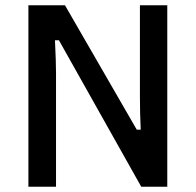

<svg xmlns="http://www.w3.org/2000/svg" viewBox="-20 -710 744 730"><path d="M88 -690H227L500 -217H515Q512 -280 512 -343V-690H616V0H517L204 -557H189Q193 -473 193 -431V0H88Z"/></svg>

Font: Mozilla Text BETA Medium
Style: Regular
Weight: 500
Designer: Studio DRAMA
Foundry: Studio DRAMA
Version: Version 0.100